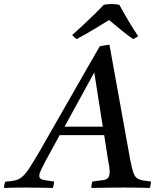

<svg xmlns="http://www.w3.org/2000/svg" viewBox="-104 -928 780 949"><path d="M431 -131 411 -260H191L122 -134Q109 -109 99.5 -89.5Q90 -70 90 -59Q90 -44 106.5 -40Q123 -36 163 -31Q163 -14 157 1Q143 0 117 0Q91 0 65 -0.5Q39 -1 24 -1Q-4 -1 -29 -0.5Q-54 0 -84 1Q-84 -15 -78 -30Q-48 -32 -29 -36.5Q-10 -41 6 -54.5Q22 -68 42 -98.5Q62 -129 94 -184Q122 -233 159 -298Q196 -363 237 -434Q278 -505 317 -574Q356 -643 389 -699Q403 -702 414.5 -704Q426 -706 437 -707L540 -136Q547 -100 553.5 -79.5Q560 -59 570 -50Q580 -41 597 -37.5Q614 -34 642 -31Q642 -14 636 1Q612 0 578 -0.5Q544 -1 511 -1Q482 -1 435 -0.5Q388 0 347 1Q348 -7 349 -15.5Q350 -24 353 -31Q389 -35 407 -38Q425 -41 431.5 -50.5Q438 -60 438 -81Q438 -86 437 -96.5Q436 -107 431 -131ZM215 -302H404L362 -570ZM435 -829Q409 -813 378 -794Q347 -775 319 -759Q291 -743 275 -735Q262 -743 253 -755Q280 -779 309.5 -806.5Q339 -834 365.5 -860Q392 -886 409 -904Q423 -908 447 -908Q471 -908 486 -904Q507 -865 532.5 -822.5Q558 -780 579 -749Q567 -740 554 -735Q531 -750 497.5 -777.5Q464 -805 435 -829Z"/></svg>

Font: Tiro Kannada
Style: Italic
Weight: 400
Italic angle: -11°
Designer: Kannada: John Hudson & Fiona Ross, assisted by Kaja Sojewska. Latin: John Hudson with Paul Hanslow, assisted by Kaja Soj
Foundry: Tiro Typeworks Ltd.
Version: Version 1.52